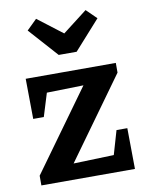

<svg xmlns="http://www.w3.org/2000/svg" viewBox="-85 -813 674 875"><g transform="rotate(-10 252.5 -376.0)"><path d="M35 0V-45L303 -416L133 -412L100 -305H51L49 -491H466V-446L197 -73L384 -79L416 -189H466L468 0ZM216 -572 96 -706 143 -752 258 -664 372 -752 419 -706 299 -572Z"/></g></svg>

Font: Piazzolla 24pt
Style: Bold
Weight: 700
Designer: Juan Pablo del Peral
Foundry: Huerta Tipografica
Version: Version 2.005